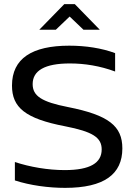

<svg xmlns="http://www.w3.org/2000/svg" viewBox="-20 -900 650 929"><path d="M537 -554V-643C472 -667 395 -679 315 -679C135 -679 38 -617 38 -486C38 -380 102 -326 295 -289C428 -263 472 -235 472 -177C472 -112 417 -77 293 -77C212 -77 125 -92 52 -116V-27C126 -3 214 9 295 9C484 9 572 -57 572 -182C572 -290 506 -343 309 -382C181 -407 138 -436 138 -493C138 -558 196 -593 318 -593C390 -593 464 -581 537 -554ZM170 -756H250L317 -820L384 -756H463L342 -880H291Z"/></svg>

Font: LT Wave Alt
Style: Regular
Weight: 400
Designer: Daniel Lyons
Version: Version 2.5 (Glyphs App)